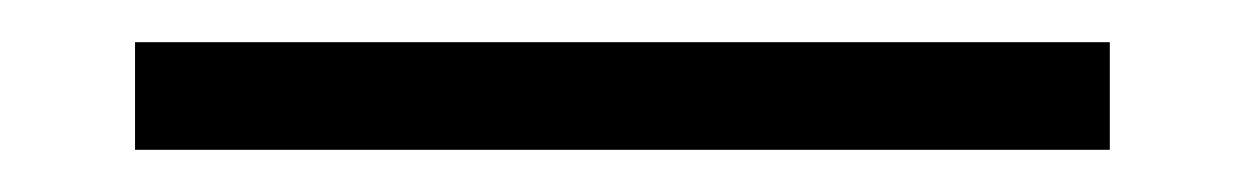

<svg xmlns="http://www.w3.org/2000/svg" viewBox="-20 53 590 91"><path d="M44 73H506V124H44Z"/></svg>

Font: LXGW Bright TC
Style: Regular
Weight: 400
Designer: Christian Thalmann (Catharsis Fonts)
Foundry: LXGW / Christian Thalmann (Catharsis Fonts) / Fontworks Inc.
Version: Version 5.501